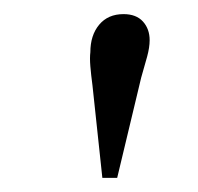

<svg xmlns="http://www.w3.org/2000/svg" viewBox="-20 -800 280 272"><path d="M146 -548H125L111 -679Q109 -694 108 -706Q107 -718 108 -726Q108 -750 120.5 -765Q133 -780 155 -780Q173 -780 182.5 -769.5Q192 -759 192 -743Q192 -733 188.5 -720Q185 -707 180 -690Z"/></svg>

Font: Literata 36pt Light
Style: Italic
Weight: 300
Italic angle: -2°
Designer: Latin by Veronika Burian and Jose Scaglione. Greek by Irene Vlachou. Cyrillic by Vera Evstafieva
Foundry: TypeTogether
Version: Version 3.002